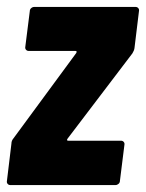

<svg xmlns="http://www.w3.org/2000/svg" viewBox="-20 -534 422 554"><path d="M0 -12 13 -120Q13 -128 19 -135L200 -381Q203 -387 198 -387H63Q58 -387 55 -390.5Q52 -394 53 -399L66 -502Q66 -507 70 -510.5Q74 -514 79 -514H371Q376 -514 379 -510.5Q382 -507 381 -502L368 -395Q367 -388 362 -380L175 -134Q171 -128 177 -128H329Q334 -128 337 -124.5Q340 -121 339 -116L326 -12Q326 -7 322 -3.5Q318 0 313 0H10Q5 0 2 -3.5Q-1 -7 0 -12Z"/></svg>

Font: Barlow Condensed
Style: Bold Italic
Weight: 700
Width: 3
Italic angle: -7°
Designer: Jeremy Tribby
Foundry: Tribby Type
Version: Version 1.408